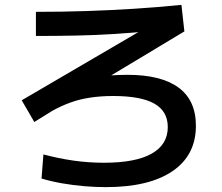

<svg xmlns="http://www.w3.org/2000/svg" viewBox="-20 -778 920 796"><path d="M152.2 -37.8 160 -137.8Q222.2 -121.1 284.4 -112.2Q346.7 -103.3 411.1 -103.3Q542.2 -103.3 608.9 -141.1Q675.6 -178.9 675.6 -251.1Q675.6 -316.7 620 -348.3Q564.4 -380 448.9 -380Q397.8 -380 353.9 -373.3Q310 -366.7 271.7 -352.8Q233.3 -338.9 195.6 -317.8L122.2 -272.2L70 -362.2L596.7 -670L612.2 -650Q533.3 -642.2 455.6 -637.2Q377.8 -632.2 297.2 -630.6Q216.7 -628.9 128.9 -628.9V-728.9Q238.9 -728.9 338.9 -732.2Q438.9 -735.6 536.1 -741.7Q633.3 -747.8 732.2 -757.8L744.4 -647.8L265.6 -360L223.3 -422.2Q246.7 -431.1 280.6 -440Q314.4 -448.9 353.3 -455.6Q392.2 -462.2 432.2 -465Q472.2 -467.8 508.9 -467.8Q647.8 -467.8 720 -415Q792.2 -362.2 792.2 -256.7Q792.2 -134.4 695 -68.3Q597.8 -2.2 418.9 -2.2Q375.6 -2.2 329.4 -6.1Q283.3 -10 238.3 -17.8Q193.3 -25.6 152.2 -37.8Z"/></svg>

Font: Paperlogy 6 SemiBold
Style: Regular
Weight: 600
Designer: redesigned by Lee Juim, glyphs from Gmarket Sans & Montserrat
Foundry: PT&
Version: Version 1.001